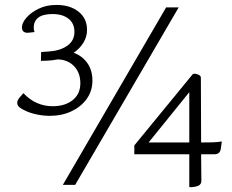

<svg xmlns="http://www.w3.org/2000/svg" viewBox="-20 -820 940 779"><path d="M182 -350Q151 -350 119 -358Q87 -366 64 -381Q50 -390 50 -402Q49 -412 60 -425Q71 -438 75 -442Q125 -389 194 -389Q244 -389 275 -414Q306 -439 306 -482Q306 -525 280.5 -551.5Q255 -578 214 -579Q195 -575 174 -574L146 -573L147 -609L177 -611Q224 -614 253 -634.5Q282 -655 282 -691Q282 -725 258 -744Q234 -763 193 -763Q117 -763 117 -707Q117 -699 120 -690Q119 -690 108 -688.5Q97 -687 92 -687Q69 -687 69 -709Q69 -727 87 -748Q105 -769 136.5 -784.5Q168 -800 209 -800Q265 -800 299.5 -772Q334 -744 333 -697Q333 -671 318.5 -647Q304 -623 279 -606Q314 -593 334.5 -564Q355 -535 355 -493Q355 -451 332 -419Q309 -387 270 -368.5Q231 -350 182 -350ZM654 -790H705L285 -70H235ZM797 -86Q797 -72 784 -66Q764 -59 748 -61V-194H525V-230L762 -519Q770 -523 779 -519Q794 -515 795 -506L796 -242H803Q823 -242 842 -242.5Q861 -243 880 -246L876 -217Q873 -194 850 -194H796ZM748 -242V-446L583 -242Z"/></svg>

Font: Gowun Batang
Style: Regular
Weight: 400
Designer: Yanghee Ryu
Foundry: Yanghee Ryu
Version: Version 2.000